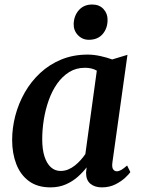

<svg xmlns="http://www.w3.org/2000/svg" viewBox="-20 -800 613 830"><path d="M466 -98.5Q463 -76.5 469.2 -68Q475.5 -59.5 485 -59.5Q493.5 -59.5 503.8 -65.2Q514 -71 529.5 -84.5L543.5 -56Q538.5 -48 521.5 -32Q504.5 -16 478.8 -3Q453 10 420 10Q390 10 371 -5.5Q352 -21 352 -53L354.5 -76.5Q338.5 -55.5 316 -35.5Q293.5 -15.5 264.2 -2.8Q235 10 198 10Q142 10 105.2 -17Q68.5 -44 50.5 -90.5Q32.5 -137 32.5 -194.5Q32.5 -247 46.2 -299.8Q60 -352.5 87 -400Q114 -447.5 153.8 -484.5Q193.5 -521.5 245.2 -542.8Q297 -564 359.5 -564Q385.5 -564 414.8 -557.5Q444 -551 465 -543L531 -563ZM398.5 -494.5Q388 -501 374.8 -504Q361.5 -507 347.5 -507Q309 -507 279.2 -488.5Q249.5 -470 227.2 -438.5Q205 -407 190.8 -367Q176.5 -327 169.5 -283.5Q162.5 -240 162.5 -198.5Q162.5 -153.5 172.5 -123Q182.5 -92.5 200.2 -76.8Q218 -61 241.5 -61Q259.5 -61 275 -67.5Q290.5 -74 304 -84.8Q317.5 -95.5 329 -108.5Q340.5 -121.5 349 -134ZM364 -628Q336 -628 316.8 -648.2Q297.5 -668.5 298.5 -697.5Q300 -733 321.5 -756.8Q343 -780.5 378.5 -780.5Q409.5 -780.5 427.5 -760.8Q445.5 -741 445 -714Q445 -677.5 423.8 -652.8Q402.5 -628 364 -628Z"/></svg>

Font: Merriweather 28pt SemiBold
Style: Italic
Weight: 600
Italic angle: -7.8°
Version: Version 2.101